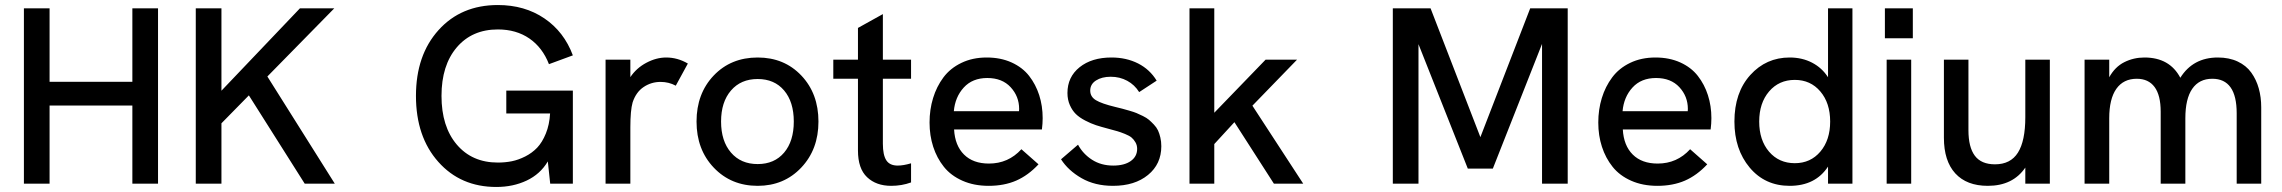

<svg xmlns="http://www.w3.org/2000/svg" viewBox="-20 -730 9068 763"><path d="M75 0V-697H177V-405H506V-697H608V0H506V-310.5H177V0Z M758 0V-697H860V-369.5L1172 -697H1308.5L1042.5 -426L1310.5 0H1191L969 -351L860 -240V0Z M1952.5 13Q1810.5 13 1721.8 -86.8Q1633 -186.5 1633 -349Q1633 -511 1722.8 -610.5Q1812.5 -710 1958.5 -710Q2065 -710 2143.2 -657Q2221.5 -604 2256.5 -510L2161.5 -475Q2136 -541 2083.8 -577Q2031.5 -613 1958.5 -613Q1856 -613 1795.2 -541.8Q1734.5 -470.5 1734.5 -349Q1734.5 -227 1795.2 -155.5Q1856 -84 1958.5 -84Q1987.5 -84 2013.8 -89.2Q2040 -94.5 2067.2 -108.2Q2094.5 -122 2114.8 -143.2Q2135 -164.5 2149.2 -199.5Q2163.5 -234.5 2166 -279H1992V-370H2256.5V0H2166.5L2157 -88.5Q2127 -38 2073 -12.5Q2019 13 1952.5 13Z M2386.5 0V-493H2485V-423.5Q2509 -459.5 2548.5 -480.5Q2588 -501.5 2627.5 -501.5Q2672.5 -501.5 2713.5 -477.5L2665.5 -389.5Q2638 -404.5 2605 -404.5Q2568 -404.5 2537.8 -384.2Q2507.5 -364 2494 -323Q2485 -291.5 2485 -224.5V0Z M2991 8.5Q2885.5 8.5 2816.8 -63.5Q2748 -135.5 2748 -247Q2748 -358 2816.2 -429.8Q2884.5 -501.5 2991 -501.5Q3096.5 -501.5 3164.5 -429.8Q3232.5 -358 3232.5 -247Q3232.5 -136 3164 -63.8Q3095.5 8.5 2991 8.5ZM2991 -78Q3057.5 -78 3096 -123.5Q3134.5 -169 3134.5 -247Q3134.5 -325 3096 -370.5Q3057.5 -416 2991 -416Q2924 -416 2884.8 -370.2Q2845.5 -324.5 2845.5 -247Q2845.5 -169.5 2884.8 -123.8Q2924 -78 2991 -78Z M3521.5 8.5Q3462 8.5 3425.8 -25.8Q3389.5 -60 3389.5 -132V-417H3291.5V-493H3389.5V-619L3488.5 -674V-493H3600.5V-417H3488.5V-158.5Q3488.5 -114.5 3502 -93.2Q3515.5 -72 3547.5 -72Q3570 -72 3600.5 -81V-5Q3563.5 8.5 3521.5 8.5Z M3909 8.5Q3850.5 8.5 3804.8 -11.8Q3759 -32 3731 -67Q3703 -102 3688.5 -146.8Q3674 -191.5 3674 -243Q3674 -294.5 3688 -340.2Q3702 -386 3729.2 -422.5Q3756.5 -459 3800.8 -480.2Q3845 -501.5 3901 -501.5Q3956.5 -501.5 4000 -481.8Q4043.5 -462 4069.8 -428.2Q4096 -394.5 4109.8 -351.8Q4123.5 -309 4123.5 -260.5Q4123.5 -239 4120.5 -215.5H3771.5Q3775 -151.5 3811 -115.8Q3847 -80 3910 -80Q3987 -80 4039 -137L4107 -77Q4066 -33 4018.2 -12.2Q3970.5 8.5 3909 8.5ZM3770.5 -288H4029.5L4030 -297Q4030 -347 3996.2 -383.5Q3962.5 -420 3903.5 -420Q3844.5 -420 3810 -382.2Q3775.5 -344.5 3770.5 -288Z M4403 8.5Q4331 8.5 4278 -22Q4225 -52.5 4196.5 -97L4264 -155Q4284 -118 4320 -95Q4356 -72 4404 -72Q4448 -72 4473.5 -90Q4499 -108 4499 -138.5Q4499 -153 4492.2 -164.5Q4485.5 -176 4477 -183.2Q4468.5 -190.5 4450.5 -197.8Q4432.5 -205 4420.5 -208.5Q4408.5 -212 4384 -218.5Q4355.5 -226 4335.5 -232.5Q4315.5 -239 4292.5 -251Q4269.5 -263 4255.2 -277Q4241 -291 4231.5 -312.5Q4222 -334 4222 -360.5Q4222 -424 4270.2 -462.8Q4318.5 -501.5 4397 -501.5Q4456 -501.5 4502.8 -477.8Q4549.5 -454 4576.5 -409.5L4507 -364Q4489 -393 4459.5 -409Q4430 -425 4394 -425Q4358.5 -425 4335.5 -410.2Q4312.5 -395.5 4312.5 -370Q4312.5 -345.5 4335.2 -331.8Q4358 -318 4412 -305Q4430.5 -300.5 4440.2 -298Q4450 -295.5 4468 -290.2Q4486 -285 4496.2 -280.8Q4506.5 -276.5 4521.8 -269Q4537 -261.5 4546 -253.8Q4555 -246 4565.5 -235Q4576 -224 4581.8 -211.8Q4587.5 -199.5 4591.2 -183.5Q4595 -167.5 4595 -149Q4595 -78 4542.2 -34.8Q4489.5 8.5 4403 8.5Z M5042.5 0 4885.5 -244.5 4805.5 -157.5V0H4707V-697H4805.5V-282L5009.5 -493H5134.5L4957 -310L5159 0Z M5515 0V-697H5665L5863 -185L6061 -697H6210V0H6108V-555.5L5912.5 -60H5813L5617 -554.5V0Z M6566.5 8.5Q6508 8.5 6462.2 -11.8Q6416.5 -32 6388.5 -67Q6360.5 -102 6346 -146.8Q6331.5 -191.5 6331.5 -243Q6331.5 -294.5 6345.5 -340.2Q6359.5 -386 6386.8 -422.5Q6414 -459 6458.2 -480.2Q6502.5 -501.5 6558.5 -501.5Q6614 -501.5 6657.5 -481.8Q6701 -462 6727.2 -428.2Q6753.5 -394.5 6767.2 -351.8Q6781 -309 6781 -260.5Q6781 -239 6778 -215.5H6429Q6432.5 -151.5 6468.5 -115.8Q6504.5 -80 6567.5 -80Q6644.5 -80 6696.5 -137L6764.5 -77Q6723.5 -33 6675.8 -12.2Q6628 8.5 6566.5 8.5ZM6428 -288H6687L6687.5 -297Q6687.5 -347 6653.8 -383.5Q6620 -420 6561 -420Q6502 -420 6467.5 -382.2Q6433 -344.5 6428 -288Z M7092 8.5Q6994 8.5 6933.2 -64Q6872.5 -136.5 6872.5 -247Q6872.5 -362 6935.5 -431.8Q6998.5 -501.5 7092 -501.5Q7141.5 -501.5 7181 -481Q7220.5 -460.5 7244.5 -423V-697H7341.5V0H7244.5V-68Q7194.5 8.5 7092 8.5ZM6971 -247Q6971 -173 7010.2 -127.2Q7049.5 -81.5 7112.5 -81.5Q7175 -81.5 7214 -127.5Q7253 -173.5 7253 -247Q7253 -320.5 7214 -366.5Q7175 -412.5 7112.5 -412.5Q7049.5 -412.5 7010.2 -366.5Q6971 -320.5 6971 -247Z M7477.5 0V-493H7575V0ZM7470.5 -578V-697H7581.5V-578Z M7879.5 8.5Q7795.5 8.5 7750.2 -41Q7705 -90.5 7705 -182.5V-493H7802.5V-212.5Q7802.5 -145 7828 -111Q7853.5 -77 7908 -77Q7970 -77 7999.2 -123.5Q8028.5 -170 8028.5 -264.5V-493H8126V0H8028.5V-64Q7979 8.5 7879.5 8.5Z M8264 0V-493H8362V-423Q8385 -464.5 8422 -483Q8459 -501.5 8502 -501.5Q8602 -501.5 8644.5 -421Q8695 -501.5 8793.5 -501.5Q8838.5 -501.5 8872.5 -485.5Q8906.5 -469.5 8926.5 -441.5Q8946.5 -413.5 8956.2 -378.8Q8966 -344 8966 -303.5V0H8868.5V-280Q8868.5 -417 8771.5 -417Q8719.5 -417 8692 -377.2Q8664.5 -337.5 8664.5 -260V0H8566.5V-286Q8566.5 -351.5 8542.2 -384.2Q8518 -417 8471.5 -417Q8418.5 -417 8390.2 -377Q8362 -337 8362 -260V0Z"/></svg>

Font: HK Grotesk Medium
Style: Regular
Weight: 500
Designer: Alfredo Marco Pradil
Foundry: Hanken Design Co.
Version: Version 3.001;FEAKit 1.0